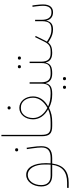

<svg xmlns="http://www.w3.org/2000/svg" viewBox="868 -1648 1020 2797"><g transform="rotate(-90 1378.5 -250.0)"><path d="M40 240H116C283 240 372 164 394 0H440L450 -10V-23H397C399 -43 400 -65 400 -89C400 -271 336 -379 229 -379C131 -379 60 -280 60 -160C60 -59 117 0 222 0H376C357 145 274 217 116 217H40ZM80 -160C80 -271 144 -356 227 -356C323 -356 380 -254 380 -109V-69C380 -53 379 -37 378 -23H215C128 -23 80 -72 80 -160Z M592 -496H596C608 -496 617 -503 617 -518C617 -533 608 -540 596 -540H592C580 -540 571 -533 571 -518C571 -503 580 -496 592 -496ZM440 0H474C593 0 647 -50 647 -158C647 -197 643 -241 635 -296L624 -372L604 -369L615 -293C624 -231 628 -187 628 -156C628 -65 580 -23 474 -23H450L440 -13Z M941 0H982L992 -10V-23H932C843 -23 812 -57 812 -156V-740H792V-156C792 -40 829 0 941 0Z M1203 -606H1207C1219 -606 1228 -613 1228 -628C1228 -643 1219 -650 1207 -650H1203C1191 -650 1182 -643 1182 -628C1182 -613 1191 -606 1203 -606ZM982 0H992C1079 0 1134 -12 1205 -47C1264 -15 1325 0 1399 0H1408L1418 -10V-23C1342 -23 1283 -34 1228 -58V-61C1319 -111 1372 -189 1372 -279C1372 -393 1300 -479 1205 -479C1110 -479 1038 -393 1038 -279C1038 -189 1091 -111 1182 -61V-58C1118 -32 1069 -23 992 -23L982 -13ZM1205 -70C1114 -117 1057 -192 1057 -279C1057 -380 1116 -456 1195 -456H1215C1294 -456 1353 -380 1353 -279C1353 -193 1295 -119 1205 -70Z M1629 201H1633C1645 201 1654 194 1654 179C1654 164 1645 157 1633 157H1629C1617 157 1608 164 1608 179C1608 194 1617 201 1629 201ZM1503 201H1507C1519 201 1528 194 1528 179C1528 164 1519 157 1507 157H1503C1491 157 1482 164 1482 179C1482 194 1491 201 1503 201ZM1408 0C1504 0 1548 -25 1564 -94H1567C1582 -30 1627 0 1708 0L1718 -10V-23H1698C1616 -23 1578 -66 1578 -161V-329H1558V-161C1558 -58 1524 -23 1422 -23H1418L1408 -13Z M1929 -456H1933C1945 -456 1954 -463 1954 -478C1954 -493 1945 -500 1933 -500H1929C1917 -500 1908 -493 1908 -478C1908 -463 1917 -456 1929 -456ZM1803 -456H1807C1819 -456 1828 -463 1828 -478C1828 -493 1819 -500 1807 -500H1803C1791 -500 1782 -493 1782 -478C1782 -463 1791 -456 1803 -456ZM1708 0C1804 0 1848 -25 1864 -94H1867C1882 -30 1927 0 2008 0L2018 -10V-23H1998C1916 -23 1878 -66 1878 -161V-329H1858V-161C1858 -58 1824 -23 1722 -23H1718L1708 -13Z M2008 0C2079 0 2123 -16 2157 -59L2195 -35C2246 -3 2296 12 2346 12C2417 12 2460 -13 2474 -84H2477C2490 -24 2532 12 2598 12C2666 12 2712 -32 2712 -134C2712 -159 2709 -198 2704 -238L2697 -289L2677 -286L2684 -235C2689 -197 2692 -158 2692 -134C2692 -47 2655 -11 2603 -11H2593C2523 -11 2488 -63 2488 -151V-249H2468V-151C2468 -44 2431 -11 2346 -11C2300 -11 2254 -24 2207 -54L2170 -77C2175 -86 2181 -95 2186 -106L2253 -241L2236 -249L2169 -114C2135 -46 2099 -23 2028 -23H2018L2008 -13Z"/></g></svg>

Font: IBM Plex Arabic Thin
Style: Regular
Weight: 100
Designer: Mike Abbink, Paul van der Laan, Pieter van Rosmalen, Wael Morcos, Khajak Apelian
Foundry: Bold Monday
Version: Version 1.0